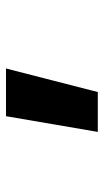

<svg xmlns="http://www.w3.org/2000/svg" viewBox="127 -313 346 640"><g transform="rotate(-90 300.0 7.0)"><path d="M180.3 160 232.7 -146H391.7L313.2 160Z"/></g></svg>

Font: JetBrains Mono
Style: Regular
Weight: 400
Monospace: yes
Designer: Philipp Nurullin, Konstantin Bulenkov
Foundry: JetBrains
Version: Version 2.305